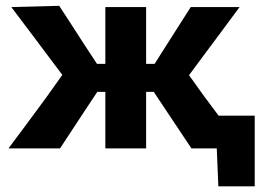

<svg xmlns="http://www.w3.org/2000/svg" viewBox="-20 -524 933 678"><path d="M10 0Q44 -45.5 77.8 -91Q111.5 -136.5 144.5 -181.5L200 -259.5L155 -319.5Q121 -364.5 87.8 -409Q54.5 -453.5 20 -499L189 -503.5Q211 -470 232.5 -436.8Q254 -403.5 275.5 -370L322.5 -298.5H352V-499H496V-298.5H526L571 -369.5Q591.5 -401.5 612.2 -434.2Q633 -467 653.5 -499H826Q792.5 -453.5 759.5 -409.2Q726.5 -365 693 -320L647.5 -258.5L702 -182.5Q714.5 -166 727 -149Q739.5 -132 752 -115.5H879.5V134H751L745.5 0H656Q635 -31.5 614.8 -61.8Q594.5 -92 574 -123L523 -199.5H496V0H352V-199.5H323.5L272.5 -122.5Q252.5 -91.5 232.2 -61.2Q212 -31 192 0Z"/></svg>

Font: Commissioner
Style: Bold
Weight: 700
Designer: Kostas Bartsokas
Foundry: Kostas Bartsokas
Version: Version 1.000; ttfautohint (v1.8.3)